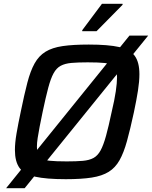

<svg xmlns="http://www.w3.org/2000/svg" viewBox="-20 -929 795 1004"><path d="M12 55 657 -743H755L109 55ZM324 8Q222 8 164 -5Q106 -18 82 -51Q58 -84 58 -145Q58 -182 66.5 -231.5Q75 -281 89 -347Q107 -435 123 -496.5Q139 -558 161 -597.5Q183 -637 218 -658.5Q253 -680 307.5 -688Q362 -696 444 -696Q546 -696 603.5 -683Q661 -670 685 -636.5Q709 -603 709 -541Q709 -504 701.5 -455.5Q694 -407 680 -341Q661 -253 644 -191.5Q627 -130 605 -91Q583 -52 548.5 -30.5Q514 -9 460 -0.5Q406 8 324 8ZM329 -85Q380 -85 413.5 -88Q447 -91 469 -103Q491 -115 506 -142.5Q521 -170 534.5 -219Q548 -268 564 -344Q579 -407 585.5 -451.5Q592 -496 592 -525Q592 -563 577 -579.5Q562 -596 528.5 -599.5Q495 -603 439 -603Q388 -603 354 -600Q320 -597 297.5 -585Q275 -573 260 -545.5Q245 -518 232 -469Q219 -420 203 -344Q194 -302 187.5 -267.5Q181 -233 177 -207.5Q173 -182 173 -162Q173 -125 188.5 -108.5Q204 -92 238 -88.5Q272 -85 329 -85ZM410 -766V-771L513 -909H621V-904L485 -766Z"/></svg>

Font: Saira Thin Medium
Style: Italic
Weight: 500
Italic angle: -12°
Version: Version 1.101